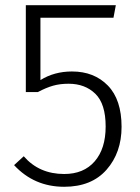

<svg xmlns="http://www.w3.org/2000/svg" viewBox="-20 -705 536 736"><path d="M226 11Q111 11 34 -72L71 -106Q130 -38 226 -38Q301 -38 343 -86.5Q385 -135 385 -220Q385 -307 345.5 -345.5Q306 -384 243 -384Q210 -384 183.5 -376.5Q157 -369 125 -352H79V-685H424L415 -637H135V-398Q188 -431 256 -431Q341 -431 393.5 -377Q446 -323 446 -219Q446 -120 388.5 -54.5Q331 11 226 11Z"/></svg>

Font: Trujillo Light
Style: Regular
Weight: 300
Designer: Fira Sans original fonts by bBox Type GmbH, Carrois Corporate GbR, & Edenspiekermann AG / Changes by Cristiano Sobral
Foundry: Fira Sans original fonts by bBox Type GmbH, Carrois Corporate GbR, & Edenspiekermann AG / Changes by Cristiano Sobral
Version: Version 4.301;July 28, 2020;FontCreator 13.0.0.2655 64-bit